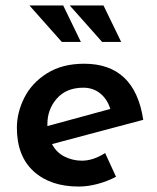

<svg xmlns="http://www.w3.org/2000/svg" viewBox="-20 -675 575 705"><path d="M366 -113 406 -26Q374 -9 338 0.5Q302 10 269 10Q165 10 103.5 -46Q42 -102 42 -206Q42 -262 69.5 -316.5Q97 -371 153 -406Q209 -441 289 -441Q475 -441 506 -235L171 -146Q187 -115 217 -100Q247 -85 281 -85Q322 -85 366 -113ZM154 -219V-212L385 -275Q374 -311 348 -332Q322 -353 286 -353Q224 -353 189 -313.5Q154 -274 154 -219ZM277 -521H207L88 -655H212ZM425 -521H355L236 -655H360Z"/></svg>

Font: Josefin Sans SemiBold
Style: Italic
Weight: 600
Italic angle: -7°
Designer: Santiago Orozco
Foundry: Typemade
Version: Version 2.000